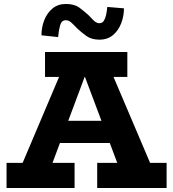

<svg xmlns="http://www.w3.org/2000/svg" viewBox="-20 -948 873 968"><path d="M48 -18 304 -622H526L783 -18H612L384 -625H431L204 -18ZM13 0V-127H356V0ZM238 -227 262 -339H560L582 -227ZM470 0V-127H820V0ZM207 -560V-686H622V-560ZM481 -748Q441 -748 415 -767Q389 -786 369 -805Q350 -825 338 -835.5Q326 -846 312 -846Q290 -846 283 -820Q276 -794 273 -761L189 -770Q189 -810 203 -846Q217 -882 244.5 -905Q272 -928 312 -928Q355 -928 380 -909.5Q405 -891 427 -871Q444 -852 456 -841.5Q468 -831 481 -831Q496 -831 503.5 -843Q511 -855 515 -873.5Q519 -892 521 -913L605 -906Q605 -867 591 -830.5Q577 -794 549.5 -771Q522 -748 481 -748Z"/></svg>

Font: BioRhyme ExtraBold
Style: Regular
Weight: 800
Designer: Aoife Mooney
Foundry: Aoife Mooney Type
Version: Version 1.600;gftools[0.9.33]